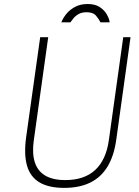

<svg xmlns="http://www.w3.org/2000/svg" viewBox="-20 -904 678 934"><path d="M292.5 10Q217 10 172 -16.8Q127 -43.5 111.2 -98.8Q95.5 -154 107.5 -239L175.5 -723H214.5L144.5 -222Q135.5 -159 149 -115.8Q162.5 -72.5 199.5 -50.2Q236.5 -28 297.5 -28Q390 -28 443 -77Q496 -126 509.5 -222L579.5 -723H615L545.5 -224Q534.5 -145.5 503 -93.5Q471.5 -41.5 419 -15.8Q366.5 10 292.5 10ZM278.5 -795.5Q286 -815.5 302.5 -836Q319 -856.5 345 -870.5Q371 -884.5 406.5 -884.5Q443 -884.5 465.8 -869.2Q488.5 -854 500 -833.2Q511.5 -812.5 513.5 -795.5H468.5Q462 -810 447.5 -827.2Q433 -844.5 401.5 -844.5Q377.5 -844.5 361.8 -835.2Q346 -826 336.8 -814.2Q327.5 -802.5 322.5 -795.5Z"/></svg>

Font: Public Sans Thin
Style: Italic
Weight: 100
Italic angle: -8°
Designer: The Public Sans project authors (U.S. Web Design System). Libre Franklin designed by Pablo Impallari and Rodrigo Fuenzal
Version: Version 2.000